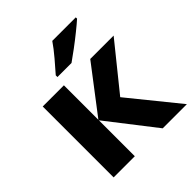

<svg xmlns="http://www.w3.org/2000/svg" viewBox="-205 -909 1051 1051"><g transform="rotate(-45 320.5 -383.0)"><path d="M442 -549H623L410 -285L641 0H454L238 -278V0H74V-549H238V-282ZM547 -766H365Q342 -732 306 -689.5Q270 -647 245 -619V-606H354Q380 -624 417.5 -652Q455 -680 491 -709Q527 -738 547 -756Z"/></g></svg>

Font: Noto Sans UI Extra
Style: Regular
Weight: 800
Designer: Monotype Design Team
Foundry: Monotype Imaging Inc.
Version: Version 1.901